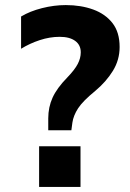

<svg xmlns="http://www.w3.org/2000/svg" viewBox="-20 -736 513 756"><path d="M170 -223V-270Q170 -314 187 -351.5Q204 -389 245 -431Q274 -461 286 -484Q298 -507 298 -530Q298 -559 276 -575Q254 -591 215 -591Q176 -591 136.5 -578Q97 -565 63 -544V-671Q98 -692 145.5 -704Q193 -716 239 -716Q299 -716 347 -698.5Q395 -681 423 -645Q451 -609 451 -551Q451 -500 424.5 -457Q398 -414 355 -378Q306 -338 287.5 -309.5Q269 -281 265 -253L261 -223ZM134 0V-160H297V0Z"/></svg>

Font: Mulish ExtraBold
Style: Regular
Weight: 800
Designer: Vernon Adams
Foundry: Vernon Adams
Version: Version 3.603; ttfautohint (v1.8.3)